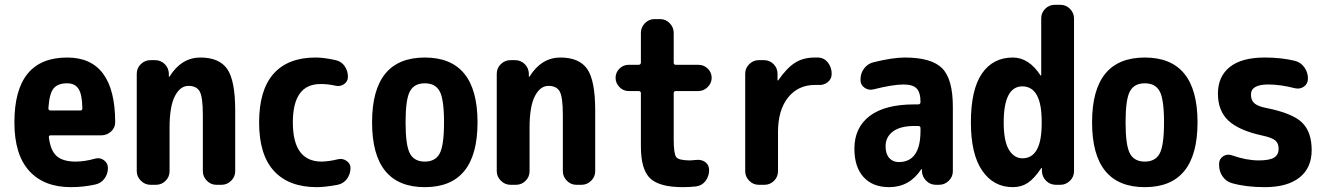

<svg xmlns="http://www.w3.org/2000/svg" viewBox="-20 -770 5540 800"><path d="M314.5 -309.6Q323.2 -309.6 323.2 -318.4Q322.3 -377 307.1 -399.9Q292 -422.9 259.8 -422.9Q220.7 -422.9 203.1 -401.4Q185.5 -379.9 181.6 -318.4Q181.6 -310.5 190.4 -309.6ZM259.8 -530.3Q459 -530.3 460 -261.7Q460 -237.3 442.4 -221.7Q424.8 -206.1 401.4 -206.1H191.4Q182.6 -206.1 183.6 -198.2Q190.4 -141.6 216.8 -119.1Q243.2 -96.7 294.9 -96.7Q333 -96.7 377.9 -109.4Q397.5 -114.3 413.6 -102.1Q429.7 -89.8 429.7 -70.3Q429.7 -44.9 415 -25.4Q400.4 -5.9 376 -1Q326.2 9.8 275.4 9.8Q163.1 9.8 101.6 -58.1Q40 -126 40 -259.8Q40 -530.3 259.8 -530.3Z M960 -309.6V-56.6Q960 -33.2 942.9 -16.6Q925.8 0 903.3 0H881.8Q858.4 0 841.8 -17.1Q825.2 -34.2 825.2 -56.6V-290Q825.2 -364.3 812.5 -388.2Q799.8 -412.1 765.1 -412.1Q730.5 -412.1 708.5 -369.1Q686.5 -326.2 686.5 -237.3V-56.6Q686.5 -33.2 669.9 -16.6Q653.3 0 629.9 0H607.4Q584 0 566.9 -17.1Q549.8 -34.2 549.8 -56.6V-462.9Q549.8 -486.3 566.9 -502.9Q584 -519.5 607.4 -519.5H625Q649.4 -519.5 666 -503.4Q682.6 -487.3 683.6 -462.9V-451.2Q683.6 -450.2 684.6 -450.2Q686.5 -450.2 686.5 -451.2Q736.3 -530.3 814.9 -530.3Q893.6 -530.3 926.8 -482.4Q960 -434.6 960 -309.6Z M1387.7 -106.4Q1406.2 -111.3 1423.3 -100.1Q1440.4 -88.9 1440.4 -70.3Q1440.4 -44.9 1425.8 -24.9Q1411.1 -4.9 1386.7 0Q1335 9.8 1299.8 9.8Q1183.6 9.8 1121.6 -57.6Q1059.6 -125 1059.6 -259.8Q1059.6 -394.5 1119.6 -462.4Q1179.7 -530.3 1294.9 -530.3Q1330.1 -530.3 1377.9 -519.5Q1402.3 -514.6 1416 -494.6Q1429.7 -474.6 1429.7 -450.2Q1429.7 -430.7 1413.6 -419.4Q1397.5 -408.2 1377 -413.1Q1347.7 -419.9 1315.4 -419.9Q1200.2 -419.9 1200.2 -259.8Q1200.2 -96.7 1320.3 -96.7Q1353.5 -97.7 1387.7 -106.4Z M1688 -130.4Q1706.1 -96.7 1750 -96.7Q1793.9 -96.7 1812 -130.4Q1830.1 -164.1 1830.1 -260.3Q1830.1 -356.4 1812 -389.6Q1793.9 -422.9 1750 -422.9Q1706.1 -422.9 1688 -389.6Q1669.9 -356.4 1669.9 -260.3Q1669.9 -164.1 1688 -130.4ZM1530.3 -260.3Q1530.3 -530.3 1750 -530.3Q1969.7 -530.3 1969.7 -260.3Q1969.7 9.8 1750 9.8Q1530.3 9.8 1530.3 -260.3Z M2460 -309.6V-56.6Q2460 -33.2 2442.9 -16.6Q2425.8 0 2403.3 0H2381.8Q2358.4 0 2341.8 -17.1Q2325.2 -34.2 2325.2 -56.6V-290Q2325.2 -364.3 2312.5 -388.2Q2299.8 -412.1 2265.1 -412.1Q2230.5 -412.1 2208.5 -369.1Q2186.5 -326.2 2186.5 -237.3V-56.6Q2186.5 -33.2 2169.9 -16.6Q2153.3 0 2129.9 0H2107.4Q2084 0 2066.9 -17.1Q2049.8 -34.2 2049.8 -56.6V-462.9Q2049.8 -486.3 2066.9 -502.9Q2084 -519.5 2107.4 -519.5H2125Q2149.4 -519.5 2166 -503.4Q2182.6 -487.3 2183.6 -462.9V-451.2Q2183.6 -450.2 2184.6 -450.2Q2186.5 -450.2 2186.5 -451.2Q2236.3 -530.3 2314.9 -530.3Q2393.6 -530.3 2426.8 -482.4Q2460 -434.6 2460 -309.6Z M2795.9 -390.6Q2787.1 -390.6 2787.1 -381.8V-190.4Q2787.1 -129.9 2797.4 -115.7Q2807.6 -101.6 2855.5 -101.6Q2862.3 -101.6 2879.9 -103.5Q2902.3 -106.4 2918.5 -94.7Q2934.6 -83 2934.6 -61.5Q2934.6 -35.2 2919.4 -15.6Q2904.3 3.9 2879.9 6.8Q2853.5 9.8 2825.2 9.8Q2727.5 9.8 2689 -26.9Q2650.4 -63.5 2650.4 -160.2V-381.8Q2650.4 -390.6 2640.6 -390.6H2599.6Q2577.1 -390.6 2561 -407.2Q2544.9 -423.8 2544.9 -445.8Q2544.9 -467.8 2561 -483.9Q2577.1 -500 2599.6 -500H2640.6Q2649.4 -500 2650.4 -508.8V-632.8Q2650.4 -656.2 2667 -673.3Q2683.6 -690.4 2707 -690.4H2730.5Q2753.9 -690.4 2770.5 -673.3Q2787.1 -656.2 2787.1 -632.8V-508.8Q2787.1 -500 2795.9 -500H2889.6Q2913.1 -500 2929.2 -483.9Q2945.3 -467.8 2945.3 -445.8Q2945.3 -423.8 2928.7 -407.2Q2912.1 -390.6 2889.6 -390.6Z M3388.7 -530.3Q3414.1 -529.3 3429.7 -509.3Q3445.3 -489.3 3445.3 -462.9V-461.9Q3445.3 -440.4 3428.2 -427.2Q3411.1 -414.1 3388.7 -416H3375Q3305.7 -416 3263.7 -363.8Q3221.7 -311.5 3221.7 -219.7V-56.6Q3221.7 -33.2 3205.1 -16.6Q3188.5 0 3165 0H3141.6Q3118.2 0 3101.6 -17.1Q3085 -34.2 3085 -56.6V-462.9Q3085 -486.3 3102.1 -502.9Q3119.1 -519.5 3141.6 -519.5H3163.1Q3186.5 -519.5 3203.1 -502.9Q3219.7 -486.3 3219.7 -462.9V-435.5Q3219.7 -434.6 3220.7 -434.6Q3222.7 -434.6 3222.7 -435.5Q3258.8 -487.3 3293 -508.8Q3327.1 -530.3 3375 -530.3Z M3815.4 -224.6V-236.3Q3815.4 -245.1 3805.7 -245.1H3790Q3731.4 -245.1 3700.7 -222.2Q3669.9 -199.2 3669.9 -160.2Q3669.9 -128.9 3685.1 -111.8Q3700.2 -94.7 3724.6 -94.7Q3815.4 -94.7 3815.4 -224.6ZM3750 -530.3Q3861.3 -530.3 3905.8 -485.4Q3950.2 -440.4 3950.2 -325.2V-56.6Q3950.2 -33.2 3933.1 -16.6Q3916 0 3892.6 0H3879.9Q3855.5 0 3838.9 -17.1Q3822.3 -34.2 3821.3 -56.6V-64.5Q3821.3 -65.4 3820.3 -65.4Q3818.4 -65.4 3818.4 -64.5Q3769.5 9.8 3684.6 9.8Q3616.2 9.8 3578.1 -32.2Q3540 -74.2 3540 -150.4Q3540 -238.3 3603.5 -286.6Q3667 -335 3790 -335H3805.7Q3814.5 -335 3815.4 -343.8V-344.7Q3815.4 -384.8 3799.3 -401.4Q3783.2 -418 3745.1 -418Q3700.2 -418 3619.1 -397.5Q3599.6 -392.6 3582.5 -404.3Q3565.4 -416 3565.4 -436.5V-438.5Q3565.4 -464.8 3580.6 -484.9Q3595.7 -504.9 3620.1 -510.7Q3699.2 -530.3 3750 -530.3Z M4320.3 -254.9V-264.6Q4320.3 -409.2 4240.2 -410.2Q4162.1 -410.2 4162.1 -259.8Q4162.1 -182.6 4183.6 -146.5Q4205.1 -110.4 4240.2 -110.4Q4320.3 -110.4 4320.3 -254.9ZM4398.4 -750Q4421.9 -750 4438.5 -732.9Q4455.1 -715.8 4455.1 -693.4V-56.6Q4455.1 -33.2 4438 -16.6Q4420.9 0 4398.4 0H4379.9Q4355.5 0 4338.9 -16.6Q4322.3 -33.2 4321.3 -56.6V-69.3Q4321.3 -70.3 4320.3 -70.3Q4318.4 -70.3 4318.4 -69.3Q4289.1 -25.4 4262.2 -7.8Q4235.4 9.8 4200.2 9.8Q4120.1 9.8 4072.8 -58.6Q4025.4 -127 4025.4 -259.8Q4025.4 -396.5 4071.3 -463.4Q4117.2 -530.3 4200.2 -530.3Q4266.6 -530.3 4315.4 -456.1Q4315.4 -455.1 4317.4 -455.1Q4318.4 -455.1 4318.4 -456.1V-693.4Q4318.4 -716.8 4335 -733.4Q4351.6 -750 4375 -750Z M4688 -130.4Q4706.1 -96.7 4750 -96.7Q4793.9 -96.7 4812 -130.4Q4830.1 -164.1 4830.1 -260.3Q4830.1 -356.4 4812 -389.6Q4793.9 -422.9 4750 -422.9Q4706.1 -422.9 4688 -389.6Q4669.9 -356.4 4669.9 -260.3Q4669.9 -164.1 4688 -130.4ZM4530.3 -260.3Q4530.3 -530.3 4750 -530.3Q4969.7 -530.3 4969.7 -260.3Q4969.7 9.8 4750 9.8Q4530.3 9.8 4530.3 -260.3Z M5254.9 -320.3Q5364.3 -298.8 5404.8 -259.8Q5445.3 -220.7 5445.3 -144.5Q5445.3 -70.3 5394.5 -30.3Q5343.8 9.8 5250 9.8Q5171.9 9.8 5113.3 -6.8Q5088.9 -13.7 5074.2 -34.7Q5059.6 -55.7 5059.6 -82V-87.9Q5059.6 -107.4 5076.2 -118.7Q5092.8 -129.9 5112.3 -123Q5173.8 -101.6 5224.6 -101.6Q5269.5 -101.6 5288.6 -113.3Q5307.6 -125 5307.6 -150.4Q5307.6 -172.9 5293.9 -184.6Q5280.3 -196.3 5240.2 -205.1Q5141.6 -226.6 5098.1 -267.6Q5054.7 -308.6 5054.7 -379.9Q5054.7 -451.2 5104 -490.7Q5153.3 -530.3 5250 -530.3Q5319.3 -530.3 5375 -516.6Q5399.4 -510.7 5414.6 -489.7Q5429.7 -468.8 5429.7 -443.4V-442.4Q5429.7 -420.9 5413.1 -409.2Q5396.5 -397.5 5376 -402.3Q5314.5 -418 5264.6 -418Q5191.4 -418 5192.4 -375Q5192.4 -352.5 5206.5 -339.8Q5220.7 -327.1 5254.9 -320.3Z"/></svg>

Font: Rounded Mgen+ 2m bold
Style: Bold
Weight: 700
Designer: [Source Han Sans]
Ryoko NISHIZUKA  (kana & ideographs); Paul D. Hunt (Latin, Greek & Cyrillic); Wenlong ZHANG  (bopomofo
Version: Version 1.059.20150602